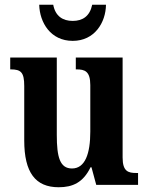

<svg xmlns="http://www.w3.org/2000/svg" viewBox="-20 -778 624 808"><path d="M286 -606C378 -606 425 -683 426 -758H368C358 -710 328 -690 286 -690C244 -690 213 -710 204 -758H145C147 -683 193 -606 286 -606ZM227 10C286 10 330 -10 361 -74H365L385 0H561V-50H554C520 -50 496 -56 496 -115V-536H299V-486H302C336 -486 360 -479 360 -420V-224C360 -131 338 -69 283 -69C232 -69 219 -117 219 -210V-536H23V-486H25C68 -486 82 -474 82 -416V-187C82 -52 129 10 227 10Z"/></svg>

Font: Noto Serif Thai Condensed
Style: Bold
Weight: 700
Width: 3
Designer: Monotype Design Team
Foundry: Monotype Imaging Inc.
Version: Version 2.002